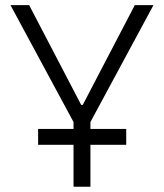

<svg xmlns="http://www.w3.org/2000/svg" viewBox="-20 -713 626 733"><path d="M125.5 -160.2V-220.7H260.7V-247.1L20 -693.4H91.3L290 -312.5H295.9L494.6 -693.4H565.9L325.2 -247.1V-220.7H461.9V-160.2H325.2V0H260.7V-160.2Z"/></svg>

Font: Cascadia Code NF Light
Style: Regular
Weight: 300
Monospace: yes
Designer: Aaron Bell
Foundry: Saja Typeworks
Version: Version 2404.023; ttfautohint (v1.8.4)